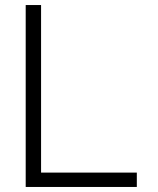

<svg xmlns="http://www.w3.org/2000/svg" viewBox="-20 -742 626 762"><path d="M143 -57H523V0H82V-722H143Z"/></svg>

Font: SUIT Light
Style: Regular
Weight: 300
Designer: Sunn Youn; Korean Glyphs from Source Han Sans (Sandoll Communications; Soo-young Jang, Joo-yeon Kang)
Foundry: Sunn
Version: Version 1.006